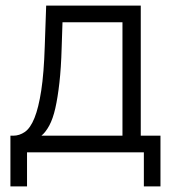

<svg xmlns="http://www.w3.org/2000/svg" viewBox="-20 -541 618 682"><path d="M17 121V-59H27Q49 -59 68.5 -72.5Q88 -86 102.5 -122Q117 -158 126.5 -219.5Q136 -281 139 -377L144 -521H480V-59H550V121H491V0H76V121ZM415 -59V-462H202L199 -371Q197 -300 191 -247Q185 -194 176.5 -156.5Q168 -119 155 -95Q142 -71 127 -59Z"/></svg>

Font: Rising Sun Light
Style: Regular
Weight: 300
Designer: Matt McInerney, Pablo Impallari, Rodrigo Fuenzalida (Raleway font), Stephen Hutchings (Greek), Cristiano Sobral (main ch
Foundry: The Rising Sun Project Authors
Version: Version 4.327; ttfautohint (v1.8.4.7-5d5b-dirty)